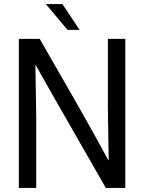

<svg xmlns="http://www.w3.org/2000/svg" viewBox="-20 -918 705 938"><path d="M72 -728H174Q262 -575 344 -432Q426 -289 509 -136H511L507 -389V-728H592V0H497Q424 -128 364 -232Q304 -336 253 -426Q202 -516 155 -599H153L157 -345V0H72ZM310 -772 204 -898H285L369 -772Z"/></svg>

Font: Murecho
Style: Regular
Weight: 400
Designer: Neil Summerour
Foundry: Positype
Version: Version 1.010; ttfautohint (v1.8.3)